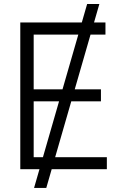

<svg xmlns="http://www.w3.org/2000/svg" viewBox="-20 -839 602 952"><path d="M472.7 -819.3 209.5 92.8H148.9L412.1 -819.3ZM80.6 0V-727.5H502.9V-667.5H147V-396H480.5V-336.4H147V-59.6H509.8V0Z"/></svg>

Font: Inter Tight Light
Style: Regular
Weight: 300
Designer: Rasmus Andersson
Foundry: rsms
Version: Version 3.004